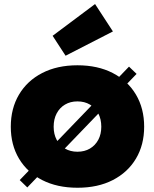

<svg xmlns="http://www.w3.org/2000/svg" viewBox="-20 -892 742 925"><path d="M601.5 -571 638 -536 111.5 11 75 -24.5ZM353.5 12.5Q255.5 12.5 183.2 -24.5Q111 -61.5 71.5 -127.8Q32 -194 32 -281.5Q32 -369.5 71.5 -436.2Q111 -503 183.2 -540.2Q255.5 -577.5 353 -577.5Q451 -577.5 523.2 -540.2Q595.5 -503 635 -436.2Q674.5 -369.5 674.5 -281.5Q674.5 -194 635 -127.8Q595.5 -61.5 523.5 -24.5Q451.5 12.5 353.5 12.5ZM353 -161Q387.5 -161 413.2 -176.2Q439 -191.5 453.5 -218.5Q468 -245.5 468 -281.5Q468 -318 453.5 -345.5Q439 -373 413.2 -388.2Q387.5 -403.5 353 -403.5Q319 -403.5 293.2 -388.2Q267.5 -373 253 -345.5Q238.5 -318 238.5 -281.5Q238.5 -245.5 253 -218.5Q267.5 -191.5 293.2 -176.2Q319 -161 353 -161ZM438 -872.5 524 -740.5 296 -623.5 233.5 -719.5Z"/></svg>

Font: Hepta Slab ExtraBold
Style: Regular
Weight: 800
Designer: Michael LaGattuta
Foundry: Michael LaGattuta
Version: Version 1.102